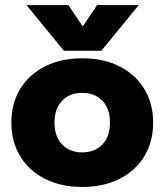

<svg xmlns="http://www.w3.org/2000/svg" viewBox="-20 -726 652 761"><path d="M85 -706H251L308 -621L365 -706H530L382 -525H233ZM25 -240Q25 -315 59.5 -372.5Q94 -430 157.5 -462.5Q221 -495 306 -495Q391 -495 454.5 -462.5Q518 -430 552.5 -372.5Q587 -315 587 -240Q587 -165 552.5 -107.5Q518 -50 454.5 -17.5Q391 15 306 15Q221 15 157.5 -17.5Q94 -50 59.5 -107.5Q25 -165 25 -240ZM416 -240Q416 -295 386 -326.5Q356 -358 306 -358Q256 -358 226 -326.5Q196 -295 196 -240Q196 -185 226 -153.5Q256 -122 306 -122Q356 -122 386 -153.5Q416 -185 416 -240Z"/></svg>

Font: Readiness
Style: Bold
Weight: 700
Designer: Katatrad Team
Foundry: CadsonDemak
Version: Version 1.00;January 16, 2020;FontCreator 12.0.0.2550 64-bit